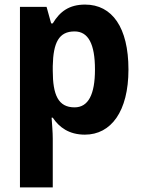

<svg xmlns="http://www.w3.org/2000/svg" viewBox="-20 -577 624 837"><path d="M351 -557C282 -557 241 -527 210 -475H203L183 -547H67V240H210V27C210 -1 207 -33 205 -64H210C238 -22 281 10 350 10C464 10 540 -91 540 -274C540 -457 469 -557 351 -557ZM305 -440C365 -440 394 -385 394 -274C394 -165 365 -109 305 -109C234 -109 210 -163 210 -269V-289C212 -392 237 -440 305 -440Z"/></svg>

Font: Noto Sans Devanagari SemiCondensed
Style: Bold
Weight: 700
Width: 4
Designer: Jelle Bosma - Monotype Design Team
Foundry: Monotype Imaging Inc.
Version: Version 2.004